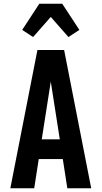

<svg xmlns="http://www.w3.org/2000/svg" viewBox="-20 -1001 540 1021"><path d="M35 0 179 -735H321L465 0H338L314 -155H186L162 0ZM298 -260 262 -490Q259 -509 256 -528.5Q253 -548 250 -567Q247 -548 244 -528.5Q241 -509 238 -490L202 -260ZM344 -804 250 -911 156 -804 98 -842 189 -981H311L402 -842Z"/></svg>

Font: Iosevka Extrabold
Style: Regular
Weight: 800
Monospace: yes
Designer: Belleve Invis
Foundry: Belleve Invis
Version: Version 32.5.0; ttfautohint (v1.8.4)